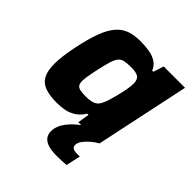

<svg xmlns="http://www.w3.org/2000/svg" viewBox="-196 -649 981 981"><g transform="rotate(45 294.5 -159.0)"><path d="M178.7 8Q126.9 8 93.5 -3.6Q60.2 -15.3 44 -44.3Q27.9 -73.4 27.9 -124.9Q27.9 -150.2 32 -183.5Q36 -216.8 44.5 -257.5Q60.5 -334.4 79 -384.8Q97.5 -435.1 122.1 -464.3Q146.7 -493.6 179.5 -505.6Q212.4 -517.6 256.6 -517.6Q292 -517.6 321.5 -512.7Q351 -507.9 372.9 -494.2Q394.9 -480.5 406.2 -453.3H414.5L432.7 -510H586.9L478.9 0H325.7L335.9 -63.2H327.1Q308 -32.8 283.6 -17.4Q259.2 -2 232.4 3Q205.7 8 178.7 8ZM261.2 -119.6Q284.8 -119.6 300.5 -123.7Q316.1 -127.7 326.6 -136.6Q337 -145.5 343.8 -160.5Q349.1 -170.8 354.8 -188.2Q360.5 -205.7 365.9 -226.5Q371.3 -247.2 376.2 -268.4Q381 -289.5 383.6 -308.2Q386.2 -326.8 386.2 -338.9Q386.2 -368.1 371.2 -378.9Q356.2 -389.8 316.9 -389.8Q288.9 -389.8 271.4 -386.1Q253.9 -382.4 242.5 -369.2Q231.2 -355.9 223.1 -328.8Q214.9 -301.8 204.7 -255Q197.7 -222.7 194.1 -200.6Q190.5 -178.4 190.5 -163.4Q190.5 -144.2 197.4 -134.9Q204.3 -125.6 220.3 -122.6Q236.2 -119.6 261.2 -119.6ZM368.6 200Q327.4 200 303.4 191.1Q279.3 182.1 269.3 166.7Q259.2 151.3 259.2 132.3Q259.2 93.9 286.6 57.7Q314 21.4 360.9 -10L478.9 0Q460.9 9.7 441.8 25.5Q422.7 41.4 409.3 59.4Q396 77.5 396 94.2Q396 105.3 404.8 112.1Q413.5 118.8 437 118.8Q439.5 118.8 443.8 118.8Q448.1 118.8 455.1 117.8L437.9 197.1Q423.2 198.1 404.2 199.1Q385.2 200 368.6 200Z"/></g></svg>

Font: Saira Thin
Style: Italic
Weight: 100
Italic angle: -12°
Designer: Hector Gatti with collaboration of the Omnibus-Type team
Foundry: Omnibus-Type
Version: Version 1.101